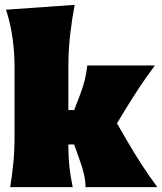

<svg xmlns="http://www.w3.org/2000/svg" viewBox="-20 -772 669 792"><path d="M22 0Q30.5 -52 35.2 -101Q40 -150 40 -213V-493Q40 -552.5 32.2 -611.2Q24.5 -670 5 -732L288 -752Q277 -694.5 269.5 -629.8Q262 -565 262 -493V-318H286L311 -383Q322.5 -413 329.8 -442.5Q337 -472 340 -502H619Q584 -455.5 553.8 -409.5Q523.5 -363.5 495 -317L462.5 -263L505 -190Q532 -143 563 -95.2Q594 -47.5 629 0H333Q332.5 -27 326.2 -54Q320 -81 310 -108L286 -176H262V-166Q262 -122 266.5 -82.5Q271 -43 280 0Z"/></svg>

Font: Commissioner Flair Black
Style: Regular
Weight: 900
Designer: Kostas Bartsokas
Foundry: Kostas Bartsokas
Version: Version 1.000; ttfautohint (v1.8.3)